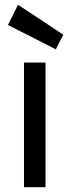

<svg xmlns="http://www.w3.org/2000/svg" viewBox="-20 -781 290 801"><path d="M169.9 -520V0H80.1V-520ZM244.1 -636.2 212.9 -575.2 13.2 -676.8 55.2 -761.2Z"/></svg>

Font: ABeeZee
Style: Regular
Weight: 400
Designer: Anja Meiners
Foundry: Anja Meiners
Version: Version 1.002